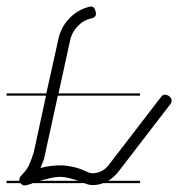

<svg xmlns="http://www.w3.org/2000/svg" viewBox="-20 -571 542 584"><path d="M406 -14H294Q278 -8 262 -8Q251 -8 236 -14H79L78 -13Q61 -7 55 -7Q49 -7 44 -12L42 -14H0V-21H39Q39 -23 39 -26Q39 -30 42.5 -34.5Q46 -39 51 -44Q56 -49 61 -56Q66 -63 69 -71Q77 -88 83 -109L120 -280H0V-287H121L158 -454Q166 -489 190 -514Q201 -526 215 -535L228 -542Q238 -547 250 -550L256 -551Q262 -552 267 -546Q268 -544 269 -542L271 -535Q272 -532 272 -530Q272 -518 258 -515Q234 -510 216 -491Q198 -472 193 -447L158 -287H406V-280H156L117 -102Q115 -90 111 -79.5Q107 -69 103 -60Q132 -68 165 -68Q181 -68 202 -63.5Q223 -59 248 -47Q254 -44 262 -44Q274 -44 286.5 -49.5Q299 -55 309 -67L469 -275Q474 -283 482 -283Q489 -283 495.5 -277.5Q502 -272 502 -266Q502 -258 498 -254L338 -46Q325 -31 309 -21H406ZM195 -28Q178 -33 163 -33Q145 -33 120 -26Q110 -24 101 -21H219Q207 -25 195 -28Z"/></svg>

Font: Gruenewald VA 3. Klasse
Style: Regular
Weight: 400
Designer: Peter Wiegel
Foundry: Peter Wiegel, nach dem Schriftentwurf von Dr. H. Gr¸newald
Version: Version 0.007